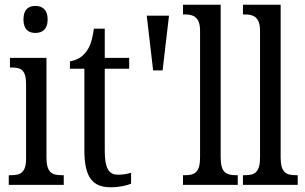

<svg xmlns="http://www.w3.org/2000/svg" viewBox="-20 -780 1287 810"><path d="M129 -641C158 -641 181 -656 181 -698C181 -740 158 -755 129 -755C100 -755 79 -740 79 -698C79 -656 100 -641 129 -641ZM17 0H249V-41H239C200 -41 176 -52 176 -115V-536H22V-495H32C69 -495 90 -484 90 -425V-110C90 -51 65 -41 27 -41H17Z M447 10C486 10 516 2 533 -5V-51C515 -46 499 -43 477 -43C438 -43 422 -72 422 -144V-490H525V-536H422V-659H376C368 -603 358 -580 342 -560C326 -539 306 -527 275 -521V-490H336V-145C336 -30 372 10 447 10Z M626 -483H666L693 -714H599Z M752 0H983V-41H974C935 -41 911 -52 911 -115V-760H752V-719H762C793 -719 824 -710 824 -651V-115C824 -52 800 -41 762 -41H752Z M1005 0H1236V-41H1227C1188 -41 1164 -52 1164 -115V-760H1005V-719H1015C1046 -719 1077 -710 1077 -651V-115C1077 -52 1053 -41 1015 -41H1005Z"/></svg>

Font: Noto Serif Ethiopic XCn
Style: Regular
Weight: 400
Width: 2
Designer: Monotype Design Team
Foundry: Monotype Imaging Inc.
Version: Version 2.102